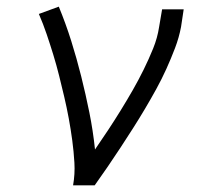

<svg xmlns="http://www.w3.org/2000/svg" viewBox="-20 -558 640 578"><path d="M200 0Q206 -34 204 -68Q202 -102 197.5 -135.5Q193 -169 187 -201.5Q181 -234 173.5 -266Q166 -298 158 -330Q150 -362 140.5 -393Q131 -424 120.5 -455Q110 -486 97 -516L157 -538Q178 -487 194.5 -434.5Q211 -382 224.5 -328Q238 -274 249 -219.5Q260 -165 266 -108Q286 -137 305.5 -166.5Q325 -196 343.5 -226Q362 -256 379.5 -286.5Q397 -317 412.5 -348.5Q428 -380 441 -412Q454 -444 459 -477L468 -530H533L525 -477Q519 -445 507 -413.5Q495 -382 481 -351Q467 -320 450.5 -290Q434 -260 416.5 -230.5Q399 -201 380.5 -172Q362 -143 343 -114Q324 -85 304.5 -56.5Q285 -28 265 0Z"/></svg>

Font: Iosevka Curly Slab LtEx
Style: Italic
Weight: 300
Width: 7
Italic angle: -9°
Monospace: yes
Designer: Belleve Invis
Foundry: Belleve Invis
Version: Version 11.1.0; ttfautohint (v1.8.3)